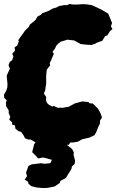

<svg xmlns="http://www.w3.org/2000/svg" viewBox="-51 -710 590 973"><path d="M230 27 205 22 188 25 177 21 155 23 144 13 135 16 125 9 104 -3H92L76 -9L69 -23L56 -42L43 -45L27 -58L25 -74L11 -78L10 -91L-4 -103L1 -118L-7 -137V-151L-20 -172L-21 -193L-16 -200L-30 -215L-31 -230L-19 -251L-14 -267L-13 -283L-17 -327L-1 -362L-8 -379L-1 -397L10 -404L17 -424L11 -438L25 -453L23 -470L37 -480L44 -499L42 -507L51 -520L76 -555L96 -575L100 -585L120 -601L129 -609L139 -626L156 -635L163 -643L198 -656L214 -666L235 -672L247 -679L274 -684H290L301 -690L318 -687H342L367 -689L388 -688L414 -684L445 -670L467 -659L498 -640L501 -632L512 -605L517 -594L511 -577L519 -562L507 -553L493 -531L482 -527L467 -503L443 -495L428 -487L411 -482L382 -484L357 -487L339 -497L325 -505L306 -507L290 -509L275 -504L257 -499L248 -492L236 -481L227 -463L215 -447L222 -438L209 -407L201 -390L203 -379L186 -357L183 -327V-284L180 -268L178 -251L171 -237L183 -218L182 -202L187 -189L197 -179L214 -170L222 -173L241 -164H269L284 -167L297 -169L323 -183L328 -186L366 -196L397 -193L402 -187L420 -185L445 -160L457 -139L466 -115L456 -99L455 -81L449 -72L437 -41L428 -25L403 -13L365 -4L344 8L320 12H306L297 24L259 23ZM166 243 133 240 107 233 93 221 91 211 74 200 86 183 81 165 93 131 109 123 159 117 173 120 204 117 212 100 188 93 167 88 142 93 131 80 112 61 122 21 140 -3 152 -30 191 -28 210 -25 238 -31H264L283 -32L285 -14L295 -5L280 9L289 25L315 46L323 62L322 76L330 106L327 121L314 133L310 148L293 175L283 192L255 207L252 217L226 235L191 242Z"/></svg>

Font: Winky Rough Black
Style: Italic
Weight: 900
Italic angle: -8.97852°
Designer: Simon Atzbach
Foundry: typofactur
Version: Version 1.206; ttfautohint (v1.8.4.7-5d5b)